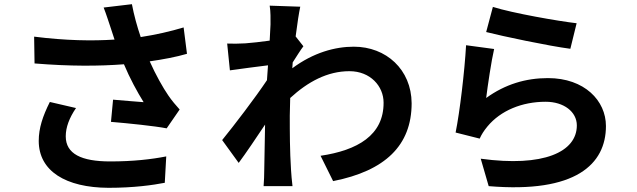

<svg xmlns="http://www.w3.org/2000/svg" viewBox="-20 -838 3040 917"><path d="M343 -322 218 -351C184 -283 165 -226 165 -165C165 -21 294 58 498 59C620 59 710 46 767 35L774 -91C703 -77 615 -67 506 -67C369 -67 294 -103 294 -187C294 -230 311 -275 343 -322ZM143 -663 145 -535C316 -521 453 -522 572 -531C600 -464 636 -398 666 -350C635 -352 569 -358 520 -362L510 -256C594 -249 720 -236 776 -225L838 -315C820 -335 801 -357 784 -382C759 -418 724 -480 695 -545C758 -554 822 -566 873 -581L857 -707C794 -688 724 -672 652 -661C635 -711 620 -765 610 -818L475 -802C488 -769 499 -733 507 -710L527 -649C421 -642 293 -644 143 -663Z M1272 -721 1268 -644C1225 -638 1181 -633 1152 -631C1117 -629 1094 -629 1065 -630L1078 -502C1134 -510 1211 -520 1260 -526L1255 -455C1199 -371 1098 -239 1041 -169L1120 -60C1155 -107 1204 -180 1246 -243L1242 -23C1242 -7 1241 29 1239 51H1377C1374 28 1371 -8 1370 -26C1364 -120 1364 -204 1364 -286L1366 -370C1450 -447 1543 -498 1649 -498C1749 -498 1812 -426 1812 -348C1813 -192 1687 -120 1511 -94L1571 27C1819 -22 1946 -143 1946 -345C1945 -506 1824 -615 1670 -615C1580 -615 1477 -587 1376 -512L1378 -540C1395 -566 1415 -599 1429 -617L1392 -664C1400 -727 1408 -778 1414 -806L1268 -811C1273 -780 1272 -750 1272 -721Z M2334 -805 2302 -685C2380 -665 2603 -618 2704 -605L2734 -727C2647 -737 2429 -775 2334 -805ZM2340 -604 2206 -622C2199 -498 2176 -303 2156 -205L2271 -176C2280 -196 2290 -212 2308 -234C2371 -310 2473 -352 2586 -352C2673 -352 2735 -304 2735 -239C2735 -112 2576 -39 2276 -80L2314 51C2730 86 2874 -54 2874 -236C2874 -357 2772 -465 2597 -465C2492 -465 2393 -436 2302 -370C2309 -427 2327 -549 2340 -604Z"/></svg>

Font: Noto Sans JP
Style: Bold
Weight: 700
Designer: Ryoko NISHIZUKA 西塚涼子 (kana, bopomofo & ideographs); Paul D. Hunt (Latin, Greek & Cyrillic); Sandoll Communications 산돌커뮤니
Foundry: Adobe
Version: Version 2.004;hotconv 1.0.118;makeotfexe 2.5.65603